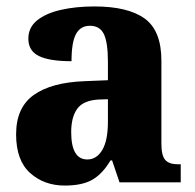

<svg xmlns="http://www.w3.org/2000/svg" viewBox="-20 -566 606 596"><path d="M181 10Q117 10 73.5 -29Q30 -68 30 -149Q30 -232 84.5 -271Q139 -310 242 -314L315 -317V-374Q315 -434 302.5 -460Q290 -486 259 -486Q230 -486 216 -460.5Q202 -435 202 -376Q134 -376 101 -392Q68 -408 68 -446Q68 -481 95.5 -503Q123 -525 169.5 -535.5Q216 -546 273 -546Q377 -546 429 -508.5Q481 -471 481 -378V-120Q481 -83 493 -69.5Q505 -56 533 -56H541V0H351L328 -68H323Q298 -26 266.5 -8Q235 10 181 10ZM251 -71Q280 -71 297.5 -100.5Q315 -130 315 -188V-258L285 -257Q238 -254 219.5 -228Q201 -202 201 -156Q201 -71 251 -71Z"/></svg>

Font: Noto Serif SemiCondensed ExtraBold
Style: Regular
Weight: 800
Width: 4
Designer: Monotype Design Team
Foundry: Monotype Imaging Inc.
Version: Version 2.015